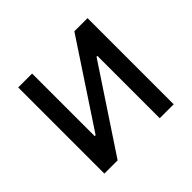

<svg xmlns="http://www.w3.org/2000/svg" viewBox="-134 -698 855 855"><g transform="rotate(-45 293.5 -271.0)"><path d="M511.7 0H423.8V-392.6H418.5L158.7 0H75.2V-542.5H162.6V-148.4H168.5L428.7 -542.5H511.7Z"/></g></svg>

Font: Inter 16pt
Style: Regular
Weight: 400
Version: Version 4.001;git-66647c0bb